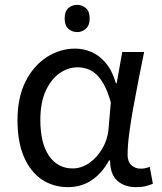

<svg xmlns="http://www.w3.org/2000/svg" viewBox="-20 -757 665 790"><path d="M298 -737Q318 -737 333.5 -723.5Q349 -710 349 -681Q349 -653 333.5 -639Q318 -625 298 -625Q276 -625 261 -639Q246 -653 246 -681Q246 -710 261 -723.5Q276 -737 298 -737ZM260 13Q199 13 152 -18.5Q105 -50 78.5 -111.5Q52 -173 52 -262Q52 -356 85 -421.5Q118 -487 172.5 -522Q227 -557 290 -557Q324 -557 356.5 -543Q389 -529 415.5 -497.5Q442 -466 457 -414H460L483 -543H573Q562 -490 550.5 -431Q539 -372 528.5 -314.5Q518 -257 511.5 -206.5Q505 -156 505 -119Q505 -92 520.5 -77.5Q536 -63 559 -63Q568 -63 578 -65Q588 -67 596 -71L609 -1Q598 4 581 8.5Q564 13 540 13Q492 13 462.5 -13.5Q433 -40 433 -97H429Q367 13 260 13ZM279 -64Q315 -64 347.5 -86.5Q380 -109 402 -147.5Q424 -186 427 -232L436 -335Q424 -379 408.5 -407.5Q393 -436 375 -452Q357 -468 337.5 -474Q318 -480 299 -480Q260 -480 225 -455.5Q190 -431 168 -383Q146 -335 146 -263Q146 -168 181.5 -116Q217 -64 279 -64Z"/></svg>

Font: hexuguzrati05
Style: Book
Weight: 400
Designer: Jelle Bosma - Monotype Design Team, Universal Thirst
Foundry: Monotype Imaging Inc.
Version: Version 2.106